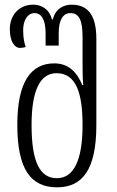

<svg xmlns="http://www.w3.org/2000/svg" viewBox="-20 -791 499 821"><path d="M224 10C334 10 392 -68 392 -256V-624C392 -715 364 -771 286 -771C254 -771 217 -755 206 -708H202C190 -755 154 -771 122 -771C60 -771 22 -724 22 -667C22 -611 44 -586 65 -586C74 -586 83 -588 90 -590C86 -601 79 -623 79 -662C79 -706 99 -735 128 -735C156 -735 175 -708 175 -649V-596H231V-649C231 -708 251 -735 281 -735C319 -735 333 -703 333 -633V-522C333 -493 333 -458 336 -427H332C309 -482 274 -520 212 -520C113 -520 54 -442 54 -257C54 -68 111 10 224 10ZM223 -29C149 -29 115 -102 115 -256C115 -404 151 -478 222 -478C305 -478 333 -394 333 -256C333 -109 297 -29 223 -29Z"/></svg>

Font: Noto Serif Georgian ExtraCondensed Light
Style: Regular
Weight: 300
Width: 2
Designer: Monotype Design Team, Akaki Razmadze
Foundry: Google LLC
Version: Version 2.003